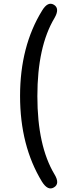

<svg xmlns="http://www.w3.org/2000/svg" viewBox="-20 -835 395 1043"><path d="M273 183Q240 203 208 152Q89 -43 89 -313.5Q89 -584 209 -778Q240 -829 273 -809Q306 -789 276 -737Q183 -582 183 -312.5Q183 -43 276 112Q307 163 273 183Z"/></svg>

Font: Resource Han Rounded JP Medium
Style: Regular
Weight: 500
Designer: Cyano Hao (round all glyphs); Ryoko NISHIZUKA 西塚涼子 (kana, bopomofo & ideographs); Paul D. Hunt (Latin, Greek & Cyrillic)
Foundry: Cyano Hao
Version: 0.990